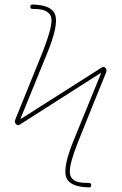

<svg xmlns="http://www.w3.org/2000/svg" viewBox="-20 -770 540 850"><path d="M68.4 -218.8Q58.6 -211.9 50.8 -220.7Q42 -229.5 47.9 -241.2L170.9 -544.9Q189.5 -593.8 198.7 -626.5Q208 -659.2 208 -679.7Q208 -700.2 196.8 -710.9Q185.5 -721.7 169.4 -726.1Q153.3 -730.5 124 -730.5Q114.3 -730.5 114.3 -740.2Q114.3 -750 124 -750Q211.9 -748 225.1 -702.1Q238.3 -656.2 190.4 -538.1L71.3 -246.1V-244.1H73.2L429.7 -470.7Q439.5 -477.5 447.3 -468.8Q454.1 -459 450.2 -450.2Q438.5 -421.9 385.7 -291.5Q333 -161.1 329.1 -150.4Q328.1 -148.4 326.7 -145Q325.2 -141.6 325.2 -140.6Q306.6 -93.8 297.9 -62Q289.1 -30.3 289.1 -10.3Q289.1 9.8 299.8 21Q310.5 32.2 327.6 36.1Q344.7 40 374 40Q383.8 40 383.8 49.8Q383.8 59.6 374 59.6Q285.2 57.6 272 11.7Q258.8 -34.2 307.6 -152.3L426.8 -444.3V-446.3H424.8Z"/></svg>

Font: Rounded-L Mgen+ 2m thin
Style: Regular
Weight: 100
Designer: [Source Han Sans]
Ryoko NISHIZUKA  (kana & ideographs); Paul D. Hunt (Latin, Greek & Cyrillic); Wenlong ZHANG  (bopomofo
Version: Version 1.059.20150602